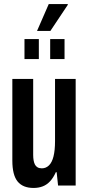

<svg xmlns="http://www.w3.org/2000/svg" viewBox="-20 -917 439 949"><path d="M146 12Q93 12 67 -20Q41 -52 41 -123V-527H144V-152Q144 -137 146 -125Q148 -113 152.5 -104Q157 -95 165.5 -90Q174 -85 187 -85Q207 -85 222 -99.5Q237 -114 244.5 -144Q252 -174 252 -219V-527H354V0H267L260 -66H256Q244 -39 228 -21.5Q212 -4 191.5 4Q171 12 146 12ZM101 -625V-724H172V-625ZM228 -625V-724H299V-625ZM163 -764 221 -897H315V-893L229 -764Z"/></svg>

Font: Archivo ExtraCondensed SemiBold
Style: Regular
Weight: 600
Width: 2
Designer: Hector Gatti
Foundry: Omnibus-Type
Version: Version 2.001